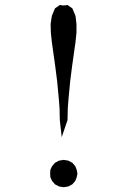

<svg xmlns="http://www.w3.org/2000/svg" viewBox="-20 -781 540 776"><path d="M202.1 -36.1 190.4 -49.8 183.6 -64.5 182.6 -79.1 183.6 -94.7 190.4 -109.4 202.1 -123 218.8 -131.8 237.3 -134.8 255.9 -131.8 272.5 -123 284.2 -109.4 290 -94.7 293 -79.1 290 -64.5 284.2 -49.8 272.5 -36.1 255.9 -27.3 237.3 -24.4 218.8 -27.3ZM237.3 -758.8 252.9 -760.7 272.5 -747.1 285.2 -716.8 289.1 -683.6V-649.4L285.2 -611.3L271.5 -514.6L263.7 -453.1L256.8 -380.9L253.9 -342.8L252.9 -295.9L229.5 -226.6L221.7 -295.9L220.7 -342.8L217.8 -380.9L210.9 -453.1L203.1 -514.6L189.5 -611.3L185.5 -649.4L184.6 -683.6L189.5 -716.8L202.1 -747.1L221.7 -760.7Z"/></svg>

Font: B2 Hana
Style: Regular
Weight: 500
Version: 2020-08-05; (max)